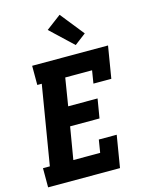

<svg xmlns="http://www.w3.org/2000/svg" viewBox="-142 -1075 885 1161"><g transform="rotate(-15 300.0 -495.0)"><path d="M11 0V-120H54L136 -615H108V-735H583L550 -535H438L451 -615H283L255 -442H439L419 -322H235L201 -120H369L382 -200H494L461 0ZM395 -788 255 -920 348 -990 466 -842Z"/></g></svg>

Font: Iosevka Slab HvExObl
Style: Regular
Weight: 900
Width: 7
Italic angle: -9°
Monospace: yes
Designer: Belleve Invis
Foundry: Belleve Invis
Version: Version 11.1.1; ttfautohint (v1.8.3)